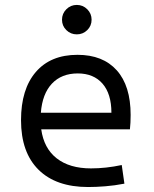

<svg xmlns="http://www.w3.org/2000/svg" viewBox="-20 -750 626 780"><path d="M337.9 9.8Q207.5 9.8 136.5 -60.5Q65.4 -130.9 65.4 -261.7Q65.4 -387.7 125.5 -457.5Q185.5 -527.3 294.9 -527.3Q397.9 -527.3 454.3 -464.4Q510.7 -401.4 510.7 -283.2Q510.7 -250.5 507.8 -224.6H147.5Q158.2 -147.5 210.4 -106.7Q262.7 -65.9 349.6 -65.9Q410.2 -65.9 474.6 -79.6L485.4 -3.9Q445.3 3.9 407.7 6.8Q370.1 9.8 337.9 9.8ZM146 -292H432.6Q432.6 -368.7 396.5 -410.2Q360.4 -451.7 295.9 -451.7Q230 -451.7 190.9 -410.2Q151.9 -368.7 146 -292ZM292 -610.4Q267.1 -610.4 249.5 -627.7Q231.9 -645 231.9 -669.9Q231.9 -694.8 249.5 -712.4Q267.1 -730 292 -730Q316.9 -730 334.5 -712.4Q352.1 -694.8 352.1 -669.9Q352.1 -645 334.5 -627.7Q316.9 -610.4 292 -610.4Z"/></svg>

Font: Cascadia Code NF SemiLight
Style: Regular
Weight: 350
Monospace: yes
Designer: Aaron Bell
Foundry: Saja Typeworks
Version: Version 2404.023; ttfautohint (v1.8.4)